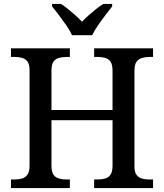

<svg xmlns="http://www.w3.org/2000/svg" viewBox="-20 -961 838 981"><path d="M36 0V-44H55Q76 -44 93 -49Q110 -54 120.5 -69Q131 -84 131 -115V-603Q131 -633 120 -647Q109 -661 92 -665.5Q75 -670 55 -670H36V-714H337V-670H319Q298 -670 280.5 -665Q263 -660 253 -645.5Q243 -631 243 -599V-399H555V-599Q555 -631 545 -645.5Q535 -660 518 -665Q501 -670 479 -670H461V-714H762V-670H743Q723 -670 705.5 -665Q688 -660 677.5 -645.5Q667 -631 667 -599V-110Q667 -81 678 -67Q689 -53 706 -48.5Q723 -44 743 -44H762V0H461V-44H479Q501 -44 518 -49Q535 -54 545 -69Q555 -84 555 -115V-347H243V-115Q243 -84 253 -69Q263 -54 280.5 -49Q298 -44 319 -44H337V0ZM348 -781Q338 -804 319.5 -830.5Q301 -857 281.5 -883Q262 -909 246 -928V-941H291Q309 -930 328 -914.5Q347 -899 365.5 -882.5Q384 -866 399 -850Q414 -866 432.5 -882.5Q451 -899 470.5 -914.5Q490 -930 508 -941H553V-928Q538 -909 518 -883Q498 -857 480 -830.5Q462 -804 451 -781Z"/></svg>

Font: ET Text
Style: Regular
Weight: 470
Designer: Monotype Design Team
Foundry: Monotype Imaging Inc.
Version: Version 2.009